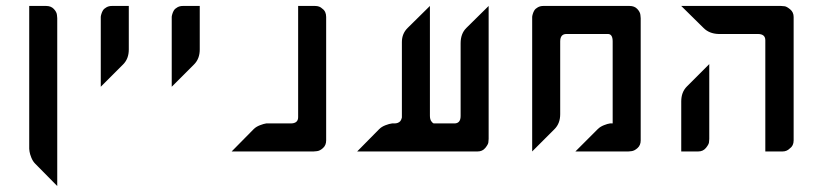

<svg xmlns="http://www.w3.org/2000/svg" viewBox="-20 -752 2747 644"><path d="M172 -691V-128L98 -203Q90 -211 85 -223.5Q80 -236 79 -244L78 -253V-732H135Q151 -732 160.5 -722Q170 -712 171 -702Z M412 -732V-586Q412 -555 393 -536L318 -461V-691Q318 -693 318 -695.5Q318 -698 320 -705Q322 -712 325.5 -717.5Q329 -723 337 -727.5Q345 -732 355 -732Z M650 -732V-586Q650 -555 631 -536L556 -461V-691Q556 -693 556 -695.5Q556 -698 558 -705Q560 -712 563.5 -717.5Q567 -723 575 -727.5Q583 -732 593 -732Z M757 -244 831 -319Q839 -327 852 -332Q865 -337 873 -338H882H955Q980 -338 980 -359V-732H1037Q1052 -732 1061 -723Q1074 -714 1074 -695V-691V-281Q1074 -265 1063.5 -255.5Q1053 -246 1043 -245L1032 -244Z M1619 -732V-286Q1619 -281 1618 -274Q1617 -267 1607.5 -255.5Q1598 -244 1582 -244H1381H1300H1178L1252 -319Q1260 -327 1273 -332Q1286 -337 1295 -338H1303Q1316 -338 1323 -346Q1327 -352 1328 -358V-359V-447V-611Q1328 -639 1347 -658L1422 -732V-447V-364Q1422 -352 1426.5 -345.5Q1431 -339 1435 -338H1439H1504Q1525 -338 1525 -363V-607Q1525 -639 1544 -658Z M1802 -732H2092Q2108 -732 2117.5 -722Q2127 -712 2128 -702L2129 -691V-338V-307V-281Q2129 -265 2118.5 -255.5Q2108 -246 2098 -245L2088 -244H1910L1985 -319Q1993 -327 2005.5 -332Q2018 -337 2026 -338H2035V-613Q2035 -638 2019 -638H1880Q1859 -638 1859 -613V-369Q1859 -338 1840 -319L1765 -244V-691Q1765 -693 1765 -695.5Q1765 -698 1767 -705Q1769 -712 1772.5 -717.5Q1776 -723 1784 -727.5Q1792 -732 1802 -732Z M2265 -732H2600Q2605 -732 2612 -731Q2619 -730 2630.5 -720.5Q2642 -711 2642 -695V-286V-281Q2642 -263 2629 -254Q2619 -244 2605 -244H2547V-354V-419V-553V-617Q2547 -638 2522 -638H2390Q2359 -639 2340 -658ZM2359 -537V-286Q2359 -281 2358 -274Q2357 -267 2347.5 -255.5Q2338 -244 2322 -244H2265V-412Q2265 -443 2284 -462Z"/></svg>

Font: ECO
Style: Regular
Weight: 400
Version: Version 1.1